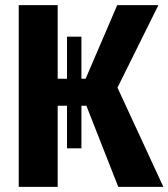

<svg xmlns="http://www.w3.org/2000/svg" viewBox="-20 -731 659 751"><path d="M242.1 -150.8V-317.4H205.6V0H53.3V-710.8H205.6V-423.1H242.1V-587.7H298.5V-423.1H314.9L438.5 -710.8H599.5L439.5 -388.2L619 0H442.6L317.9 -317.4H298.5V-150.8Z"/></svg>

Font: FiraCode Nerd Font Mono
Style: Bold
Weight: 700
Monospace: yes
Designer: Carrois Corporate, Edenspiekermann AG, Nikita Prokopov
Foundry: Carrois Corporate, Edenspiekermann AG, Nikita Prokopov
Version: Version 6.002;Nerd Fonts 3.3.0